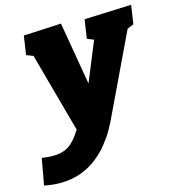

<svg xmlns="http://www.w3.org/2000/svg" viewBox="-174 -643 903 986"><g transform="rotate(-15 277.0 -150.0)"><path d="M-59 236 -34 96Q-17 98 -3 99.5Q11 101 24 101Q76 101 109.5 79Q143 57 177 2L61 -421L25 -435L40 -535L240 -545L297 -211L383 -421L348 -435L363 -535L613 -545L598 -445L564 -431L361 -5Q351 17 333 48.5Q315 80 288 114Q261 148 223.5 178Q186 208 136.5 226.5Q87 245 24 245Q-17 245 -59 236Z"/></g></svg>

Font: Bitter Black
Style: Italic
Weight: 900
Italic angle: -9°
Designer: Sol Matas, and Bitter project Authors
Foundry: Sol Matas
Version: Version 2.001